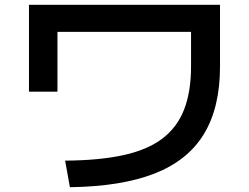

<svg xmlns="http://www.w3.org/2000/svg" viewBox="-20 -746 1040 802"><path d="M252 -75Q395 -76 495.5 -98Q596 -120 658 -167Q720 -214 749 -288.5Q778 -363 778 -468V-613H220V-363H101V-726H899V-468Q899 -297 832 -186.5Q765 -76 626.5 -21.5Q488 33 272 36Z"/></svg>

Font: M PLUS 2 Thin SemiBold
Style: Regular
Weight: 600
Version: Version 1.001